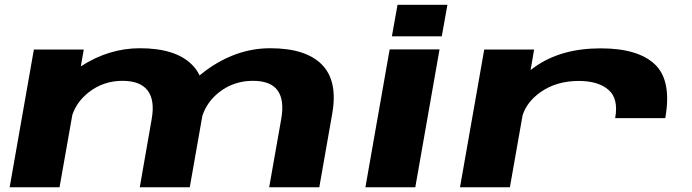

<svg xmlns="http://www.w3.org/2000/svg" viewBox="-20 -796 2942 816"><path d="M21 0 124 -585.5H336L323.5 -514Q442.5 -591 574.5 -591Q725.5 -591 795.5 -521.5Q816 -501.5 828 -475.5Q840 -485.5 853 -495Q983 -591 1128.5 -591Q1279.5 -591 1348 -521.5Q1416.5 -452 1392 -313L1337 0H1124L1175 -289Q1189.5 -369.5 1160.2 -411Q1131 -452.5 1054.5 -452.5Q972.5 -452.5 909.5 -402.5Q859 -362 840 -303.5L786.5 0H574L624.5 -289Q639 -369.5 607.8 -411Q576.5 -452.5 500.5 -452.5Q418.5 -452.5 355.5 -402.5Q306.5 -363.5 287.5 -308L233 0Z M1533 0 1636 -586H1848L1745 0ZM1669.5 -775.5H1881.5L1857.5 -641.5H1645.5Z M2594.5 -294Q2609.5 -377 2565.8 -414.5Q2522 -452 2440 -452Q2344 -452 2276 -403.5Q2219 -362.5 2201 -306L2147 0H1935L2038 -585.5H2250L2235 -498.5Q2243 -504.5 2251.5 -510.5Q2362.5 -590.5 2533 -590.5Q2692 -590.5 2763.8 -522Q2835.5 -453.5 2807.5 -294Z"/></svg>

Font: Anybody UltraExpanded Regular
Style: Bold Italic
Weight: 700
Width: 9
Italic angle: -10°
Designer: Tyler Finck
Foundry: Etcetera Type Company
Version: Version 1.010; ttfautohint (v1.8.3) -l 8 -r 50 -G 200 -x 14 